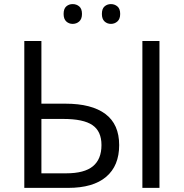

<svg xmlns="http://www.w3.org/2000/svg" viewBox="-20 -913 893 933"><path d="M98.1 0V-713.9H181.2V-409.2H297.9Q425.3 -409.2 492.2 -359.1Q559.1 -309.1 559.1 -208Q559.1 -107.4 495.8 -53.7Q432.6 0 311 0ZM181.2 -70.8H301.8Q390.1 -70.8 431.6 -105.2Q473.1 -139.6 473.1 -208Q473.1 -274.9 429.4 -304.9Q385.7 -335 288.1 -335H181.2ZM754.9 0H671.9V-713.9H754.9ZM289.1 -845.2Q289.1 -870.6 302 -881.8Q314.9 -893.1 333 -893.1Q351.6 -893.1 365 -881.8Q378.4 -870.6 378.4 -845.2Q378.4 -820.8 365 -808.8Q351.6 -796.9 333 -796.9Q314.9 -796.9 302 -808.8Q289.1 -820.8 289.1 -845.2ZM475.1 -845.2Q475.1 -870.6 488 -881.8Q501 -893.1 519 -893.1Q537.1 -893.1 550.5 -881.8Q564 -870.6 564 -845.2Q564 -820.8 550.5 -808.8Q537.1 -796.9 519 -796.9Q501 -796.9 488 -808.8Q475.1 -820.8 475.1 -845.2Z"/></svg>

Font: HunimalSansv1.5
Style: Regular
Weight: 400
Foundry: Ascender Corporation
Version: Version 1.10